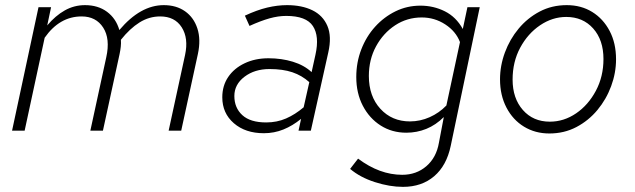

<svg xmlns="http://www.w3.org/2000/svg" viewBox="-20 -509 2474 748"><path d="M27 0 130 -481H179L164 -410Q196 -448 232.5 -468.5Q269 -489 311 -489Q362 -489 397 -463Q432 -437 445 -392Q527 -489 618 -489Q667 -489 701 -465Q735 -441 749 -398Q763 -355 751 -299L686 0H637L701 -295Q715 -360 688 -402.5Q661 -445 604 -445Q561 -445 523.5 -421.5Q486 -398 451 -354Q452 -341 450.5 -327Q449 -313 446 -299L381 0H332L394 -286Q410 -358 382 -401.5Q354 -445 298 -445Q212 -445 154 -362L76 0Z M1008 10Q936 10 891 -29Q846 -68 846 -130Q846 -175 869 -209Q892 -243 933 -262.5Q974 -282 1026 -282Q1077 -282 1121 -268.5Q1165 -255 1194 -228L1209 -296Q1225 -368 1199 -407.5Q1173 -447 1095 -447Q1064 -447 1030 -437.5Q996 -428 952 -408L934 -448Q981 -470 1021 -479.5Q1061 -489 1098 -489Q1156 -489 1197 -469Q1238 -449 1255.5 -408Q1273 -367 1259 -305L1191 0H1143L1153 -46Q1120 -19 1084 -4.5Q1048 10 1008 10ZM1017 -32Q1059 -32 1094.5 -47.5Q1130 -63 1163 -91L1185 -189Q1156 -215 1119 -227.5Q1082 -240 1030 -240Q972 -240 932.5 -210Q893 -180 893 -135Q893 -89 924 -60.5Q955 -32 1017 -32Z M1550 219Q1498 219 1440.5 200.5Q1383 182 1344 149L1375 109Q1459 172 1547 172Q1602 172 1641 138.5Q1680 105 1690 47L1709 -53Q1678 -22 1641 -7Q1604 8 1563 8Q1507 8 1463 -20Q1419 -48 1393.5 -97Q1368 -146 1368 -209Q1368 -266 1387.5 -316.5Q1407 -367 1441.5 -405Q1476 -443 1521 -465Q1566 -487 1618 -487Q1669 -487 1713 -465Q1757 -443 1783 -396L1801 -481H1849L1736 59Q1720 136 1671.5 177.5Q1623 219 1550 219ZM1577 -36Q1617 -36 1654 -52.5Q1691 -69 1719 -98L1772 -345Q1756 -387 1714.5 -414Q1673 -441 1623 -441Q1566 -441 1519.5 -410.5Q1473 -380 1445 -328.5Q1417 -277 1417 -213Q1417 -134 1462 -85Q1507 -36 1577 -36Z M2120 11Q2065 11 2021.5 -15.5Q1978 -42 1953 -90Q1928 -138 1928 -200Q1928 -253 1947 -304.5Q1966 -356 2000.5 -397.5Q2035 -439 2082.5 -464Q2130 -489 2188 -489Q2244 -489 2287 -462.5Q2330 -436 2355 -388.5Q2380 -341 2380 -278Q2380 -225 2361 -173.5Q2342 -122 2307.5 -80.5Q2273 -39 2225.5 -14Q2178 11 2120 11ZM2122 -35Q2177 -35 2224.5 -67.5Q2272 -100 2301.5 -155.5Q2331 -211 2331 -279Q2331 -353 2291 -398Q2251 -443 2186 -443Q2132 -443 2084 -410.5Q2036 -378 2006.5 -323Q1977 -268 1977 -199Q1977 -126 2017 -80.5Q2057 -35 2122 -35Z"/></svg>

Font: Red Hat Text
Style: Italic
Weight: 300
Italic angle: -12°
Designer: Pentagram, MCKL
Foundry: Pentagram, MCKL
Version: Version 1.023